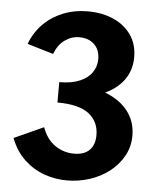

<svg xmlns="http://www.w3.org/2000/svg" viewBox="-50 -710 623 760"><g transform="rotate(5 261.5 -330.0)"><path d="M345 -182Q345 -235 305.5 -266Q266 -297 180 -297V-378Q228 -378 260.5 -391.5Q293 -405 309.5 -429Q326 -453 326 -482Q326 -519 303.5 -540.5Q281 -562 244 -562Q213 -562 186.5 -543Q160 -524 146 -487L42 -518Q60 -565 93 -598Q126 -631 171 -649Q216 -667 269 -667Q326 -667 371 -647Q416 -627 441.5 -590Q467 -553 467 -502Q467 -449 437.5 -409.5Q408 -370 354 -348Q300 -326 225 -326V-375Q308 -375 366.5 -352Q425 -329 456 -288Q487 -247 487 -192Q487 -148 466.5 -111Q446 -74 411.5 -47.5Q377 -21 333.5 -7Q290 7 244 7Q197 7 153.5 -8.5Q110 -24 74.5 -57Q39 -90 19 -142L136 -195Q153 -148 187 -124.5Q221 -101 263 -101Q303 -101 324 -122Q345 -143 345 -182Z"/></g></svg>

Font: Ysabeau Infant ExtraBold
Style: Regular
Weight: 800
Designer: Christian Thalmann (Catharsis Fonts)
Version: Version 2.001;gftools[0.9.30]; featfreeze: ss01,ss02,lnum